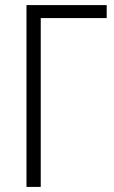

<svg xmlns="http://www.w3.org/2000/svg" viewBox="-20 -734 449 754"><path d="M399 -663H140V0H84V-714H399Z"/></svg>

Font: Noto Sans Display Light Narrow
Style: Regular
Weight: 300
Width: 4
Designer: Monotype Design team
Foundry: Monotype Imaging Inc.
Version: Version 1.000